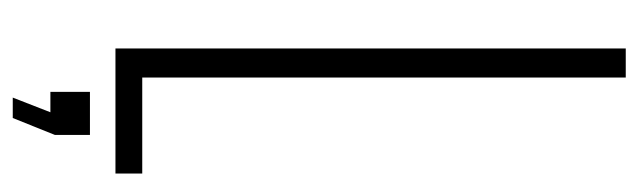

<svg xmlns="http://www.w3.org/2000/svg" viewBox="-370 -470 1001 301"><g transform="rotate(90 130.5 -319.5)"><path d="M56 0V-800H101.5V-42H252V0ZM133 161 156 102H124V40H191.5V95L165 161Z"/></g></svg>

Font: Big Shoulders Display Thin Light
Style: Regular
Weight: 300
Version: Version 2.002